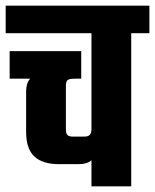

<svg xmlns="http://www.w3.org/2000/svg" viewBox="-41 -656 546 676"><path d="M485 -636V-539H421V0H281V-92Q267 -78 234 -78H167Q109 -78 80 -105Q51 -132 51 -191V-334Q51 -363 65 -379H-7V-476H245V-379H225Q204 -379 197.5 -374.5Q191 -370 191 -353V-201Q191 -186 196.5 -180.5Q202 -175 216 -175H255Q269 -175 275 -181Q281 -187 281 -202V-539H-21V-636Z"/></svg>

Font: Teko SemiBold
Style: Regular
Weight: 600
Designer: Manushi Parikh, Jonny Pinhorn
Foundry: Indian Type Foundry
Version: Version 1.106;PS 1.0;hotconv 1.0.78;makeotf.lib2.5.61930; tt